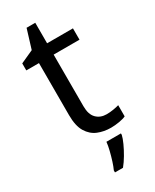

<svg xmlns="http://www.w3.org/2000/svg" viewBox="-223 -718 807 997"><g transform="rotate(-30 180.5 -219.0)"><path d="M264 -62Q284 -62 305 -65.5Q326 -69 339 -73V-6Q325 1 299 5.5Q273 10 249 10Q207 10 171.5 -4.5Q136 -19 114 -55Q92 -91 92 -156V-468H16V-510L93 -545L128 -659H180V-536H335V-468H180V-158Q180 -109 203.5 -85.5Q227 -62 264 -62ZM278 70Q274 88 261.5 115.5Q249 143 232.5 171Q216 199 198 221H150V209Q158 192 166.5 165.5Q175 139 182 110.5Q189 82 191 61H278Z"/></g></svg>

Font: Noto Sans Palmyrene
Style: Regular
Weight: 400
Designer: Monotype Design Team
Foundry: Monotype Imaging Inc.
Version: Version 2.001; ttfautohint (v1.8.4.7-5d5b)